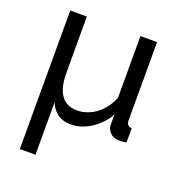

<svg xmlns="http://www.w3.org/2000/svg" viewBox="-132 -633 892 956"><g transform="rotate(20 314.0 -155.0)"><path d="M78 -522H166V-226Q166 -66 279 -66Q305 -66 331 -75Q357 -84 379.5 -100.5Q402 -117 420 -141Q438 -165 450 -195V-522H538V-108Q538 -77 566 -76V0Q551 2 542 2.5Q533 3 525 3Q497 3 479.5 -15.5Q462 -34 462 -57V-112Q450 -88 430 -66Q410 -44 385.5 -27Q361 -10 332.5 0Q304 10 274 10Q228 10 200 -12.5Q172 -35 161 -67V212H78Z"/></g></svg>

Font: PTCRaleway Medium
Style: Regular
Weight: 500
Designer: Matt McInerney, Pablo Impallari, Rodrigo Fuenzalida
Foundry: Matt McInerney, Pablo Impallari, Rodrigo Fuenzalida
Version: Version 3.000g; ttfautohint (v1.5) -l 8 -r 28 -G 28 -x 14 -D